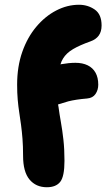

<svg xmlns="http://www.w3.org/2000/svg" viewBox="-20 -780 457 807"><path d="M177 7Q131 7 104 -25.5Q77 -58 77 -125Q77 -166 74.5 -197Q72 -228 68.5 -254.5Q65 -281 61 -306.5Q57 -332 54.5 -360.5Q52 -389 52 -424Q52 -500 73.5 -561.5Q95 -623 132.5 -667.5Q170 -712 216.5 -736Q263 -760 312 -760Q349 -760 378 -740Q407 -720 407 -673Q407 -647 395 -630.5Q383 -614 360 -606Q315 -590 287 -573.5Q259 -557 245 -534Q238 -523 234 -509Q235 -509 236 -510Q270 -516 297 -516Q327 -516 348.5 -505.5Q370 -495 381.5 -474.5Q393 -454 393 -424Q393 -402 381.5 -385Q370 -368 346 -366Q298 -362 267 -354Q242 -347 224 -341Q225 -335 226 -330Q230 -300 236 -266.5Q242 -233 246.5 -193Q251 -153 251 -104Q251 -38 233 -15.5Q215 7 177 7Z"/></svg>

Font: Shantell Sans Light ExtraBold
Style: Regular
Weight: 800
Version: Version 1.011;[c5ecc13dd]